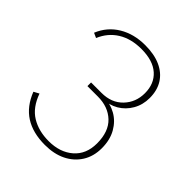

<svg xmlns="http://www.w3.org/2000/svg" viewBox="-172 -701 819 819"><g transform="rotate(45 237.0 -292.0)"><path d="M231 10Q158 10 109.5 -21Q61 -52 36 -116L60 -129Q82 -67 126 -40Q170 -13 231 -13Q299 -13 341.5 -50Q384 -87 384 -152Q384 -223 345.5 -259.5Q307 -296 245 -296H182V-318H245Q305 -318 341 -355.5Q377 -393 377 -448Q377 -505 340 -538Q303 -571 233 -571Q171 -571 127.5 -544Q84 -517 63 -467L41 -477Q64 -533 114.5 -563.5Q165 -594 233 -594Q288 -594 326.5 -576.5Q365 -559 385.5 -526.5Q406 -494 406 -448Q406 -407 387 -374Q368 -341 336.5 -322.5Q305 -304 267 -304V-311Q305 -312 338.5 -293Q372 -274 392.5 -238Q413 -202 413 -152Q413 -103 390 -66.5Q367 -30 326.5 -10Q286 10 231 10Z"/></g></svg>

Font: Rokkitt Thin
Style: Regular
Weight: 250
Version: Version 3.103